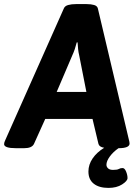

<svg xmlns="http://www.w3.org/2000/svg" viewBox="-45 -722 678 938"><path d="M33 2Q-25 2 -25 -18Q-25 -26 -19 -38L267 -681Q272 -693 288 -697.5Q304 -702 326 -702H378Q400 -702 415 -697.5Q430 -693 433 -681L585 -38Q586 -36 587 -29.5Q588 -23 588 -21Q588 2 534 2Q508 20 491.5 42.5Q475 65 475 83Q475 93 483 100.5Q491 108 507 108Q528 108 535.5 103.5Q543 99 554 99Q564 99 571 116Q578 133 578 148Q578 162 551.5 179Q525 196 485 196Q439 196 413 175.5Q387 155 387 116Q387 82 407.5 52Q428 22 464 0Q440 -4 436 -19L407 -141H176L121 -19Q111 2 73 2ZM232 -273H377L342 -451Q338 -467 336.5 -483Q335 -499 334 -515H330Q326 -499 320.5 -482.5Q315 -466 308 -451Z"/></svg>

Font: Asap
Style: Bold Italic
Weight: 700
Italic angle: -6°
Designer: Pablo Cosgaya
Foundry: Omnibus-Type
Version: Version 3.001; ttfautohint (v1.8.3)